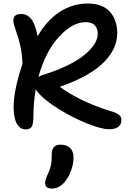

<svg xmlns="http://www.w3.org/2000/svg" viewBox="-20 -777 744 1102"><path d="M127.9 -34.2Q95.2 -34.2 76.7 -67.1Q58.1 -100.1 58.1 -161.1Q58.1 -260.3 108.9 -409.2Q107.4 -464.4 97.4 -510Q87.4 -555.7 64 -624Q51.3 -660.2 60.5 -678.5Q69.8 -696.8 102.1 -696.8Q136.7 -696.8 160.2 -666.5Q183.6 -636.2 195.8 -568.8Q250.5 -662.6 324.2 -709.7Q397.9 -756.8 482.9 -756.8Q567.9 -756.8 610.4 -710Q652.8 -663.1 652.8 -586.9Q652.8 -543.9 635.3 -503.7Q617.7 -463.4 580.1 -423.6Q542.5 -383.8 477.3 -346.7Q412.1 -309.6 323.2 -278.8Q438 -194.8 608.9 -141.1Q647.9 -130.4 662.4 -118.7Q676.8 -106.9 676.8 -88.9Q676.8 -35.2 605 -35.2Q563.5 -35.2 481 -67.9Q398.4 -100.6 313.7 -153.3Q229 -206.1 191.9 -253.9Q188 -258.8 185.1 -265.1Q171.9 -186 171.9 -113.8Q171.9 -66.9 162.4 -50.5Q152.8 -34.2 127.9 -34.2ZM472.2 -649.9Q394.5 -649.9 316.7 -563.7Q238.8 -477.5 200.2 -334Q208.5 -340.8 220.2 -345.2Q290 -366.2 346.2 -391.8Q402.3 -417.5 438 -442.1Q473.6 -466.8 497.6 -492.7Q521.5 -518.6 531.2 -540.8Q541 -563 541 -583Q541 -613.3 524.2 -631.6Q507.3 -649.9 472.2 -649.9ZM277.8 305.2Q258.8 305.2 248.8 296.9Q238.8 288.6 238.8 273.9Q238.8 253.9 255.9 219.2Q265.6 198.7 270.5 178.2Q275.4 157.7 276.1 145.3Q276.9 132.8 276.9 109.9Q276.9 53.2 327.1 53.2Q362.3 53.2 382.1 72Q401.9 90.8 401.9 127Q401.9 162.6 388.4 201.2Q375 239.7 349.1 270Q317.9 305.2 277.8 305.2Z"/></svg>

Font: Shantell Sans Bouncy
Style: Regular
Weight: 500
Designer: Stephen Nixon, Anya Danilova, Shantell Martin
Foundry: Arrow Type
Version: Version 1.006;[9816181b4]